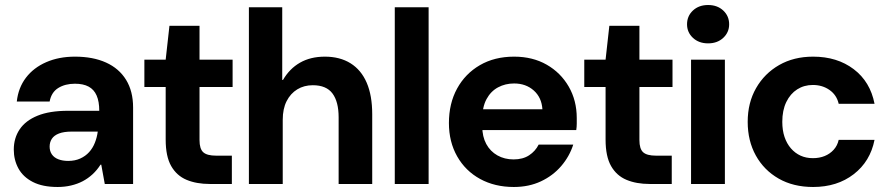

<svg xmlns="http://www.w3.org/2000/svg" viewBox="-20 -734 3540 766"><path d="M210 12Q150 12 111 -8Q72 -28 53.5 -62Q35 -96 35 -137Q35 -183 58.5 -218Q82 -253 130 -272.5Q178 -292 251 -292H376Q376 -329 365.5 -353Q355 -377 333.5 -388.5Q312 -400 279 -400Q240 -400 212.5 -383Q185 -366 178 -329H47Q53 -384 83.5 -424Q114 -464 164.5 -486Q215 -508 279 -508Q351 -508 403 -484.5Q455 -461 483 -415.5Q511 -370 511 -305V0H398L384 -77H381Q367 -55 349 -38.5Q331 -22 310 -11Q289 0 263.5 6Q238 12 210 12ZM252 -92Q279 -92 300 -101.5Q321 -111 335.5 -127Q350 -143 358.5 -164.5Q367 -186 370 -209H266Q235 -209 215.5 -201.5Q196 -194 187 -180.5Q178 -167 178 -149Q178 -131 187 -118Q196 -105 213 -98.5Q230 -92 252 -92Z M817 0Q764 0 724.5 -16.5Q685 -33 663 -71.5Q641 -110 641 -177V-387H556V-496H641L656 -631H776V-496H908V-387H776V-175Q776 -140 791 -126.5Q806 -113 842 -113H905V0Z M973 0V-705H1106V-415H1109Q1135 -460 1177 -484Q1219 -508 1276 -508Q1336 -508 1378.5 -481.5Q1421 -455 1443 -404Q1465 -353 1465 -278V0H1331V-266Q1331 -328 1306.5 -361Q1282 -394 1228 -394Q1193 -394 1166 -377.5Q1139 -361 1123.5 -330.5Q1108 -300 1108 -256V0Z M1555 0V-705H1690V0Z M2030 12Q1954 12 1895.5 -20Q1837 -52 1804 -110Q1771 -168 1771 -243Q1771 -321 1803.5 -380.5Q1836 -440 1894.5 -474Q1953 -508 2031 -508Q2105 -508 2161 -476Q2217 -444 2249 -388.5Q2281 -333 2281 -263Q2281 -253 2281 -240.5Q2281 -228 2279 -215H1867V-298H2144Q2141 -345 2109.5 -373Q2078 -401 2031 -401Q1996 -401 1967 -385.5Q1938 -370 1921 -338.5Q1904 -307 1904 -259V-230Q1904 -189 1920 -159.5Q1936 -130 1964.5 -114Q1993 -98 2029 -98Q2066 -98 2091 -114.5Q2116 -131 2129 -157H2267Q2252 -110 2219 -71.5Q2186 -33 2138 -10.5Q2090 12 2030 12Z M2572 0Q2519 0 2479.5 -16.5Q2440 -33 2418 -71.5Q2396 -110 2396 -177V-387H2311V-496H2396L2411 -631H2531V-496H2663V-387H2531V-175Q2531 -140 2546 -126.5Q2561 -113 2597 -113H2660V0Z M2737 0V-496H2872V0ZM2805 -561Q2768 -561 2744.5 -583Q2721 -605 2721 -637Q2721 -670 2744.5 -692Q2768 -714 2805 -714Q2842 -714 2865.5 -692Q2889 -670 2889 -637Q2889 -605 2865.5 -583Q2842 -561 2805 -561Z M3224 12Q3145 12 3086.5 -21.5Q3028 -55 2995.5 -113.5Q2963 -172 2963 -248Q2963 -324 2996.5 -382.5Q3030 -441 3088.5 -474.5Q3147 -508 3224 -508Q3320 -508 3386 -458Q3452 -408 3469 -320H3326Q3318 -355 3289.5 -375Q3261 -395 3223 -395Q3188 -395 3160.5 -377.5Q3133 -360 3117 -327Q3101 -294 3101 -248Q3101 -214 3110 -187.5Q3119 -161 3135.5 -142Q3152 -123 3174 -113Q3196 -103 3223 -103Q3249 -103 3270 -111.5Q3291 -120 3306 -136.5Q3321 -153 3326 -176H3469Q3452 -90 3386 -39Q3320 12 3224 12Z"/></svg>

Font: DM Sans 9pt 36pt
Style: Bold
Weight: 700
Version: Version 4.004;gftools[0.9.30]